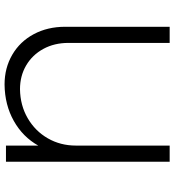

<svg xmlns="http://www.w3.org/2000/svg" viewBox="18 -758 746 821"><g transform="rotate(90 390.5 -347.0)"><path d="M671 -700V0H602V-138Q565 -72 496.5 -33.5Q428 5 341 6Q270 6 213.5 -27Q157 -60 125.5 -119Q94 -178 94 -253V-700H163V-267Q163 -207 188.5 -160Q214 -113 259 -86.5Q304 -60 361 -60Q430 -61 485 -93Q540 -125 571 -179Q602 -233 602 -299V-700Z"/></g></svg>

Font: TypoPRO Montserrat Alternates
Style: Regular
Weight: 300
Designer: Julieta Ulanovsky
Foundry: Julieta Ulanovsky
Version: Version 6.001